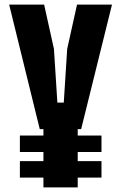

<svg xmlns="http://www.w3.org/2000/svg" viewBox="-20 -820 530 840"><path d="M320 -255V-227H424V-155H320V-115H424V-43H320V0H170V-43H67V-115H170V-155H67V-227H170V-255H154L20 -800H173L216 -606L231 -371H259L274 -606L317 -800H470L335 -255Z"/></svg>

Font: Big Shoulders Display Black
Style: Regular
Weight: 900
Designer: Patric King
Foundry: XO Type Co
Version: Version 1.000; ttfautohint (v1.8.2)